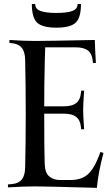

<svg xmlns="http://www.w3.org/2000/svg" viewBox="-20 -931 544 954"><path d="M297.9 -366.2H199.7Q199.7 -182.1 202.1 -116.7Q203.6 -71.8 225.1 -54.2Q246.1 -36.6 278.3 -36.6H330.6Q387.7 -36.6 420.4 -68.4Q452.1 -99.6 479 -175.8L494.1 -170.9Q468.3 -74.2 461.4 2.4Q202.1 -4.9 153.8 -4.9Q101.1 -4.9 19.5 0V-14.6L40.5 -16.6Q72.8 -19.5 88.6 -39.6Q104.5 -59.6 105 -100.1Q107.9 -227.1 107.9 -366.2Q107.9 -505.4 105 -632.3Q104.5 -672.9 88.6 -692.9Q72.8 -712.9 40.5 -716.3L26.9 -717.8V-732.4Q101.6 -727.5 153.8 -727.5Q213.9 -727.5 451.2 -732.4Q452.1 -685.5 456.5 -618.2H441.9L440.4 -631.8Q437 -664.6 416.7 -680.2Q396.5 -695.8 356.4 -695.8H204.6Q203.6 -678.7 202.6 -632.3Q199.7 -505.4 199.7 -402.8H297.9Q337.9 -402.8 358.2 -418.5Q378.4 -434.1 381.8 -466.8L383.3 -480.5H397.9Q393.1 -405.8 393.1 -384.8Q393.1 -363.3 397.9 -288.6H383.3L381.8 -302.2Q378.4 -335 358.2 -350.6Q337.9 -366.2 297.9 -366.2ZM365.7 -911.1H382.3Q382.3 -842.3 355.5 -817.9Q328.6 -793.5 260.3 -793.5Q191.9 -793.5 165 -817.9Q138.2 -842.3 138.2 -911.1H154.8Q154.8 -886.2 181.4 -876.5Q208 -866.7 260.3 -866.7Q312.5 -866.7 339.1 -876.5Q365.7 -886.2 365.7 -911.1Z"/></svg>

Font: Flanker
Style: Regular
Weight: 400
Designer: Flanker
Foundry: Flanker
Version: Version 2.027